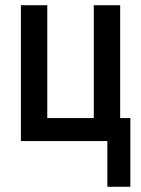

<svg xmlns="http://www.w3.org/2000/svg" viewBox="-20 -540 540 735"><path d="M391 175V0H60V-520H161V-88H339V-520H440V-88H479V175Z"/></svg>

Font: Iosevka Curly Semibold
Style: Regular
Weight: 600
Monospace: yes
Designer: Belleve Invis
Foundry: Belleve Invis
Version: Version 22.1.2; ttfautohint (v1.8.4)